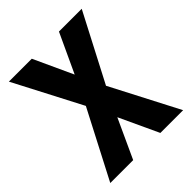

<svg xmlns="http://www.w3.org/2000/svg" viewBox="-204 -654 984 984"><g transform="rotate(-45 288.0 -162.5)"><path d="M24 205H190L288 -8L387 205H552L361 -163L552 -530H387L288 -317L190 -530H24L215 -163Z"/></g></svg>

Font: Iosevka Sparkle Heavy
Style: Regular
Weight: 900
Designer: Belleve Invis
Foundry: Belleve Invis
Version: Version 4.5.0; ttfautohint (v1.8.3)